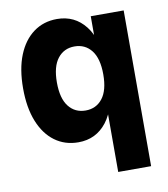

<svg xmlns="http://www.w3.org/2000/svg" viewBox="-81 -613 749 856"><g transform="rotate(-10 293.5 -184.5)"><path d="M234 14Q173 14 127.5 -19.5Q82 -53 57 -115.5Q32 -178 32 -265Q32 -353 57 -415Q82 -477 127.5 -510.5Q173 -544 234 -544Q314 -544 362.5 -482Q411 -420 411 -304V-226Q411 -111 362.5 -48.5Q314 14 234 14ZM290 -120Q338 -120 366.5 -156.5Q395 -193 395 -265Q395 -337 366.5 -373.5Q338 -410 290 -410Q242 -410 213.5 -373.5Q185 -337 185 -265Q185 -193 213.5 -156.5Q242 -120 290 -120ZM385 175V-147L404 -265L385 -391V-530H534V175Z"/></g></svg>

Font: Radio Canada Big
Style: Regular
Weight: 400
Designer: Étienne Aubert Bonn
Foundry: Coppers and Brasses
Version: Version 1.001